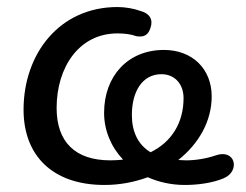

<svg xmlns="http://www.w3.org/2000/svg" viewBox="-20 -517 700 546"><path d="M277 9C321 9 362 1 400 -13C432 1 467 9 506 9C540 9 583 4 616 -10C664 -30 650 -95 593 -75C567 -66 536 -61 509 -61L487 -62C545 -108 582 -172 582 -243C582 -320 528 -375 446 -375C344 -375 276 -301 276 -196C276 -146 296 -99 330 -63C319 -62 307 -61 294 -61C193 -61 141 -114 141 -210C141 -326 205 -422 314 -422C333 -422 352 -420 368 -414C387 -411 401 -415 408 -438C416 -461 406 -479 379 -486C360 -493 335 -497 314 -497C149 -497 47 -364 47 -205C47 -75 129 9 277 9ZM355 -190C355 -257 385 -306 439 -306C477 -306 502 -278 502 -238C502 -168 468 -113 408 -84C372 -106 355 -143 355 -190Z"/></svg>

Font: SN Pro Medium
Style: Italic
Weight: 400
Italic angle: -9°
Designer: Tobias Whetton
Foundry: Supernotes
Version: Version 1.001;Glyphs 3.2 (3249)